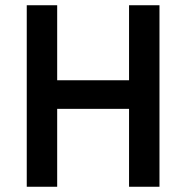

<svg xmlns="http://www.w3.org/2000/svg" viewBox="-20 -712 710 732"><path d="M472 0V-297H198V0H82V-692H198V-406H472V-692H588V0Z"/></svg>

Font: TypoPRO Titillium Maps
Style: 800 wt
Weight: 800
Designer: Campivisivi
Foundry: Accademia di Belle Arti di Urbino and students of MA course of Visual design
Version: Version 001.001